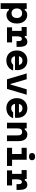

<svg xmlns="http://www.w3.org/2000/svg" viewBox="2438 -3362 1124 6040"><g transform="rotate(90 3000.0 -342.0)"><path d="M80 200V-620H260V-560H300Q318 -595 358 -615.5Q398 -636 446 -636Q528 -636 589.5 -595.5Q651 -555 685.5 -481.5Q720 -408 720 -310Q720 -212 685.5 -138.5Q651 -65 589.5 -24.5Q528 16 446 16Q398 16 358 -5Q318 -26 300 -60H260V200ZM396 -144Q466 -144 506 -188.5Q546 -233 546 -310Q546 -387 506 -431.5Q466 -476 396 -476Q326 -476 286 -431.5Q246 -387 246 -310Q246 -233 286 -188.5Q326 -144 396 -144Z M830 -620H1112V-560H1152Q1171 -598 1209 -619Q1247 -640 1294 -640Q1374 -640 1414 -576.5Q1454 -513 1454 -388V-300H1272V-374Q1272 -468 1204 -468Q1162 -468 1142 -428.5Q1122 -389 1122 -306V-160H1314V0H840V-160H950V-460H830Z M1715 -376H2083L2029 -313Q2029 -398 1993.5 -442Q1958 -486 1886 -486Q1816 -486 1779 -439.5Q1742 -393 1742 -313Q1742 -227 1778 -180.5Q1814 -134 1890 -134Q1931 -134 1962.5 -150Q1994 -166 2016 -194H2200Q2175 -126 2129.5 -78Q2084 -30 2021.5 -5Q1959 20 1884 20Q1788 20 1717 -20.5Q1646 -61 1607 -135.5Q1568 -210 1568 -313Q1568 -411 1608.5 -484.5Q1649 -558 1720.5 -599Q1792 -640 1886 -640Q1978 -640 2045.5 -600.5Q2113 -561 2150 -488Q2187 -415 2187 -313Q2187 -297 2185.5 -280.5Q2184 -264 2182 -252H1715Z M2290 -620H2472L2620 -114H2641L2789 -620H2960L2776 0H2474Z M3215 -376H3583L3529 -313Q3529 -398 3493.5 -442Q3458 -486 3386 -486Q3316 -486 3279 -439.5Q3242 -393 3242 -313Q3242 -227 3278 -180.5Q3314 -134 3390 -134Q3431 -134 3462.5 -150Q3494 -166 3516 -194H3700Q3675 -126 3629.5 -78Q3584 -30 3521.5 -5Q3459 20 3384 20Q3288 20 3217 -20.5Q3146 -61 3107 -135.5Q3068 -210 3068 -313Q3068 -411 3108.5 -484.5Q3149 -558 3220.5 -599Q3292 -640 3386 -640Q3478 -640 3545.5 -600.5Q3613 -561 3650 -488Q3687 -415 3687 -313Q3687 -297 3685.5 -280.5Q3684 -264 3682 -252H3215Z M3840 0V-620H4020V-560H4060Q4081 -598 4120 -619Q4159 -640 4210 -640Q4277 -640 4323.5 -608.5Q4370 -577 4394.5 -517Q4419 -457 4419 -370V0H4239V-340Q4239 -408 4211.5 -442Q4184 -476 4130 -476Q4075 -476 4047.5 -442Q4020 -408 4020 -340V0Z M4630 -620H5005V-160H5200V0H4630V-160H4825V-460H4630ZM4907 -692Q4852 -692 4822.5 -717Q4793 -742 4793 -788Q4793 -834 4822.5 -859Q4852 -884 4907 -884Q4962 -884 4991.5 -859Q5021 -834 5021 -788Q5021 -742 4991.5 -717Q4962 -692 4907 -692Z M5330 -620H5612V-560H5652Q5671 -598 5709 -619Q5747 -640 5794 -640Q5874 -640 5914 -576.5Q5954 -513 5954 -388V-300H5772V-374Q5772 -468 5704 -468Q5662 -468 5642 -428.5Q5622 -389 5622 -306V-160H5814V0H5340V-160H5450V-460H5330Z"/></g></svg>

Font: Martian Mono SemiExpanded ExtraBold
Style: Regular
Weight: 800
Width: 6
Designer: Roman Shamin
Foundry: Evil Martians
Version: Version 1.000